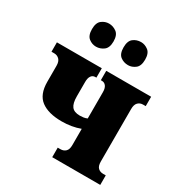

<svg xmlns="http://www.w3.org/2000/svg" viewBox="-177 -885 952 1011"><g transform="rotate(30 299.0 -379.5)"><path d="M389 -619Q362 -619 342 -634.5Q322 -650 322 -689Q322 -728 342 -743.5Q362 -759 389 -759Q412 -759 432.5 -743.5Q453 -728 453 -689Q453 -650 432.5 -634.5Q412 -619 389 -619ZM194 -619Q170 -619 150 -634.5Q130 -650 130 -689Q130 -728 150 -743.5Q170 -759 194 -759Q219 -759 240 -743.5Q261 -728 261 -689Q261 -650 240 -634.5Q219 -619 194 -619ZM286 0V-58H303Q321 -58 333.5 -69.5Q346 -81 346 -108V-207Q295 -188 234 -188Q153 -188 109 -221Q65 -254 65 -331V-428Q65 -454 52.5 -466.5Q40 -479 22 -479H5V-536H278V-479H271Q256 -479 247 -466.5Q238 -454 238 -430V-342Q238 -300 252.5 -281Q267 -262 302 -262Q312 -262 323.5 -263.5Q335 -265 346 -270V-430Q346 -454 336.5 -466.5Q327 -479 312 -479H305V-536H578V-479H562Q543 -479 531 -466.5Q519 -454 519 -428V-108Q519 -81 531 -69.5Q543 -58 562 -58H578V0Z"/></g></svg>

Font: Noto Serif Condensed Black
Style: Regular
Weight: 900
Width: 3
Designer: Monotype Design Team
Foundry: Monotype Imaging Inc.
Version: Version 2.015; ttfautohint (v1.8.4.7-5d5b)